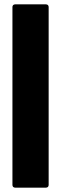

<svg xmlns="http://www.w3.org/2000/svg" viewBox="-20 -780 279 880"><path d="M49 80H191C198 80 203 75 203 68V-748C203 -755 198 -760 191 -760H49C42 -760 37 -755 37 -748V68C37 75 42 80 49 80Z"/></svg>

Font: Barlow Condensed ExtraBold
Style: Regular
Weight: 800
Width: 3
Designer: Jeremy Tribby
Foundry: Tribby Type
Version: Version 1.422;hotconv 1.0.109;makeotfexe 2.5.65596